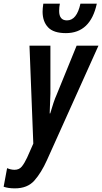

<svg xmlns="http://www.w3.org/2000/svg" viewBox="-98 -795 561 1055"><path d="M434 -775H344Q324 -683 270 -683Q227 -683 227 -735Q227 -756 231 -775H140Q136 -748 136 -731Q136 -677 166 -645Q196 -613 264 -613Q399 -613 434 -775ZM160 85 443 -544H323L213 -274Q205 -257 195.5 -228.5Q186 -200 178 -172H175Q176 -199 177 -226.5Q178 -254 179 -280V-544H64L85 -6L51 71Q36 103 21.5 120.5Q7 138 -18 138Q-38 138 -59 129L-78 231Q-53 240 -16 240Q53 240 91 197Q129 154 160 85Z"/></svg>

Font: Noto Sans Display Condensed
Style: Bold Italic
Weight: 700
Width: 3
Designer: Monotype Design team
Foundry: Monotype Imaging Inc.
Version: 1.000